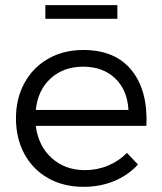

<svg xmlns="http://www.w3.org/2000/svg" viewBox="-20 -723 628 746"><path d="M42 0ZM548.8 -233.9H119.1Q128.9 -155.8 180.9 -108.9Q232.9 -62 310.1 -62Q357.9 -62 399.9 -79.6Q441.9 -97.2 473.1 -128.9L516.1 -84Q478 -42 423.6 -19.5Q369.1 2.9 304.2 2.9Q227.1 2.9 167.5 -30.5Q107.9 -64 75 -124.5Q42 -185.1 42 -263.2Q42 -340.3 75 -400.6Q107.9 -460.9 167.5 -494.9Q227.1 -528.8 303.2 -528.8Q428.2 -528.8 491.7 -449.5Q555.2 -370.1 548.8 -233.9ZM479 -295.9Q475.1 -373 427.5 -418.5Q379.9 -463.9 303.2 -463.9Q227.1 -463.9 177 -418.5Q127 -373 119.1 -295.9ZM156.2 -703.1H436V-649.9H156.2Z"/></svg>

Font: Argentum Sans Light
Style: Regular
Weight: 300
Designer: Julieta Ulanovsky (Modified by Cristiano Sobral)
Foundry: Julieta Ulanovsky
Version: Version 1.000; ttfautohint (v1.5.65-e2d9)